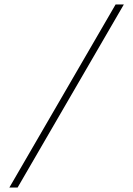

<svg xmlns="http://www.w3.org/2000/svg" viewBox="-20 -720 598 862"><path d="M536 -700 59 122H22L499 -700Z"/></svg>

Font: Bubbler One
Style: Regular
Weight: 400
Designer: Brenda Gallo (gbrenda1987@gmail.com)
Foundry: Brenda Gallo
Version: Version 1.003